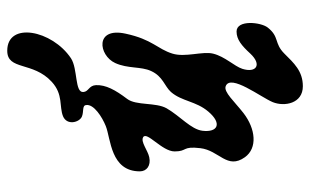

<svg xmlns="http://www.w3.org/2000/svg" viewBox="-183 -609 856 530"><g transform="rotate(-90 245.0 -344.0)"><path d="M37 -386C37 -467 127 -466 162 -480C187 -490 223 -513 220 -534C219 -546 202 -540 188 -546C172 -553 163 -587 189 -598C216 -609 249 -597 284 -629C341 -681 315 -752 370 -752C451 -752 427 -628 349 -576C320 -557 254 -566 256 -542C257 -527 274 -527 275 -507C276 -480 262 -454 237 -421C218 -396 228 -342 211 -312C189 -274 153 -245 149 -213C144 -171 169 -158 202 -197C231 -231 230 -270 256 -300C272 -318 299 -322 314 -355C327 -383 320 -419 336 -454C357 -500 436 -511 417 -425C401 -351 375 -338 362 -296C351 -261 369 -213 362 -184C354 -151 327 -125 320 -103C308 -65 331 -48 362 -81C384 -105 401 -119 423 -119C456 -119 449 -52 434 -33C408 0 391 -16 362 13C336 39 314 64 272 64C224 64 215 13 228 -19C241 -51 307 -136 272 -149C256 -155 230 -125 198 -100C154 -66 101 -61 76 -96C41 -145 95 -167 101 -219C107 -270 92 -254 92 -290C92 -325 149 -367 131 -377C118 -384 95 -364 76 -360C53 -355 37 -367 37 -386Z"/></g></svg>

Font: PicNic
Style: Regular
Weight: 400
Designer: Mariel Nils
Foundry: Velvetyne Type Foundry
Version: Version 2.000;Glyphs 3.2.3 (3260)